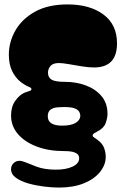

<svg xmlns="http://www.w3.org/2000/svg" viewBox="-20 -834 559 868"><path d="M269 -151Q200 -151 146 -171.5Q92 -192 61 -228Q30 -264 30 -312Q30 -351 48.5 -377.5Q67 -404 89 -414Q101 -419 111.5 -422Q122 -425 122 -431Q122 -435 119 -437Q116 -439 114 -440Q95 -447 73 -464Q51 -481 35.5 -511.5Q20 -542 20 -587Q20 -644 49.5 -696Q79 -748 138 -781Q197 -814 286 -814Q386 -814 447.5 -768.5Q509 -723 509 -638Q509 -529 405 -529Q381 -529 350 -534Q319 -539 291 -544Q263 -549 246 -549Q220 -549 208.5 -536Q197 -523 197 -505Q197 -484 213 -474Q229 -464 274 -464Q324 -464 367.5 -448Q411 -432 438.5 -400Q466 -368 466 -319Q466 -300 457.5 -277Q449 -254 419 -239Q409 -234 404 -230.5Q399 -227 399 -221Q399 -216 406 -212Q413 -208 419 -203Q443 -186 450.5 -165.5Q458 -145 458 -125Q458 -89 432.5 -57Q407 -25 359.5 -5.5Q312 14 246 14Q217 14 180 9.5Q143 5 109 -4.5Q75 -14 52.5 -30Q30 -46 30 -69Q30 -85 41 -96Q52 -107 68 -107Q79 -107 96 -100Q110 -94 145.5 -80.5Q181 -67 233 -67Q279 -67 308.5 -81Q338 -95 338 -119Q338 -126 334 -133Q330 -140 315.5 -145.5Q301 -151 269 -151ZM261 -266Q301 -266 322 -278.5Q343 -291 343 -312Q343 -319 338.5 -328Q334 -337 319 -343.5Q304 -350 271 -350Q255 -350 237.5 -348.5Q220 -347 208 -338Q196 -329 196 -308Q196 -266 261 -266Z"/></svg>

Font: Matemasie
Style: Regular
Weight: 400
Designer: Adam Yeo
Version: Version 1.001; ttfautohint (v1.8.4.7-5d5b)